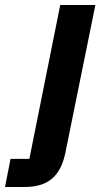

<svg xmlns="http://www.w3.org/2000/svg" viewBox="-117 -545 413 765"><path d="M-97 200H-18C79 200 126 152 144 61L263 -525H123L0 88H-75Z"/></svg>

Font: LVC Sans
Style: Bold Italic
Weight: 700
Italic angle: -11.31°
Designer: Mike Abbink, Paul van der Laan, Pieter van Rosmalen
Foundry: Bold Monday
Version: Version 3.0